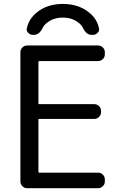

<svg xmlns="http://www.w3.org/2000/svg" viewBox="-20 -989 628 988"><path d="M85 -720.7Q85 -734.4 95.2 -744.6Q105.5 -754.9 119.1 -754.9H484.4Q499 -754.9 509.3 -744.6Q519.5 -734.4 519.5 -720.7V-709Q519.5 -695.3 509.3 -685.1Q499 -674.8 484.4 -674.8H181.6Q177.7 -674.8 177.7 -669.9V-457Q177.7 -453.1 181.6 -453.1H464.8Q479.5 -453.1 489.7 -442.9Q500 -432.6 500 -418V-412.1Q500 -397.5 489.7 -387.2Q479.5 -377 464.8 -377H181.6Q177.7 -377 177.7 -373V-105.5Q177.7 -100.6 181.6 -100.6H484.4Q499 -100.6 509.3 -90.3Q519.5 -80.1 519.5 -66.4V-54.7Q519.5 -41 509.3 -30.8Q499 -20.5 484.4 -20.5H119.1Q105.5 -20.5 95.2 -30.8Q85 -41 85 -54.7ZM198.2 -842.8Q181.6 -809.6 154.3 -809.6H148.4Q134.8 -809.6 125 -820.3Q117.2 -828.1 117.2 -837.9Q117.2 -840.8 118.2 -843.8Q127.9 -890.6 168 -923.8Q221.7 -968.8 303.2 -968.8Q384.8 -968.8 439.5 -923.8Q479.5 -891.6 489.3 -843.8Q490.2 -840.8 490.2 -837.9Q490.2 -828.1 482.4 -820.3Q472.7 -809.6 459 -809.6H451.2Q424.8 -809.6 408.2 -842.8Q400.4 -860.4 382.8 -873Q350.6 -898.4 303.2 -898.4Q255.9 -898.4 223.6 -873Q206.1 -860.4 198.2 -842.8Z"/></svg>

Font: Gen Jyuu GothicL Regular
Style: Regular
Weight: 400
Designer: [Source Han Sans]
Ryoko NISHIZUKA  (kana & ideographs); Paul D. Hunt (Latin, Greek & Cyrillic); Wenlong ZHANG  (bopomofo
Version: Version 1.002.20150607